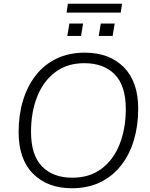

<svg xmlns="http://www.w3.org/2000/svg" viewBox="-20 -993 799 1021"><path d="M362 8Q233 8 156 -69Q79 -146 79 -291Q79 -381 102 -457.5Q125 -534 169.5 -591.5Q214 -649 280 -681Q346 -713 431 -713Q561 -713 638 -636Q715 -559 715 -414Q715 -325 692 -248Q669 -171 624 -113.5Q579 -56 513.5 -24Q448 8 362 8ZM364 -48Q457 -48 520.5 -96Q584 -144 616.5 -227Q649 -310 649 -413Q649 -537 590.5 -597Q532 -657 428 -657Q337 -657 273.5 -609Q210 -561 177.5 -478.5Q145 -396 145 -292Q145 -168 203.5 -108Q262 -48 364 -48ZM334 -926 341 -973H629L622 -926ZM338 -802 349 -868H422L411 -802ZM505 -802 516 -868H590L579 -802Z"/></svg>

Font: Nunito Sans Light
Style: Italic
Weight: 300
Italic angle: -9°
Designer: Vernon Adams
Foundry: Vernon Adams
Version: Version 3.006; ttfautohint (v1.8.3)